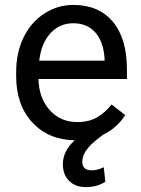

<svg xmlns="http://www.w3.org/2000/svg" viewBox="-20 -558 570 777"><path d="M486.8 -92.3Q452.1 -38.6 396 -12.2H396.5L368.2 9.8Q313 54.2 313 96.2Q313 131.3 351.1 131.3Q374.5 131.3 399.9 118.7L406.2 177.7Q372.1 199.2 328.1 199.2Q284.7 199.2 259.5 173.8Q234.4 148.4 234.4 106.4Q234.4 53.7 282.2 9.8Q175.8 7.8 110.6 -62.7Q45.4 -133.3 45.4 -250V-266.1Q45.4 -344.7 75.4 -406.5Q105.5 -468.3 159.4 -503.2Q213.4 -538.1 276.4 -538.1Q379.4 -538.1 436.5 -470.2Q493.7 -402.3 493.7 -275.9V-238.3H135.7Q137.7 -160.2 181.4 -112.1Q225.1 -64 292.5 -64Q340.3 -64 373.5 -83.5Q406.7 -103 431.6 -135.3ZM276.4 -463.9Q221.7 -463.9 184.6 -424.1Q147.5 -384.3 138.7 -312.5H403.3V-319.3Q399.4 -388.2 366.2 -426Q333 -463.9 276.4 -463.9Z"/></svg>

Font: Roboto
Style: Regular
Weight: 400
Designer: Google
Version: Version 2.001047; 2015